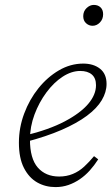

<svg xmlns="http://www.w3.org/2000/svg" viewBox="-20 -749 457 782"><path d="M206 13Q165 13 131.5 -6Q98 -25 77.5 -65Q57 -105 57 -168Q57 -229 78.5 -286.5Q100 -344 136.5 -389.5Q173 -435 220 -462.5Q267 -490 319 -490Q361 -490 387.5 -469Q414 -448 414 -407Q414 -374 394.5 -341Q375 -308 334 -277.5Q293 -247 231 -220Q169 -193 85 -171L82 -197Q180 -221 243.5 -254.5Q307 -288 339 -325.5Q371 -363 371 -402Q371 -431 354 -445.5Q337 -460 307 -460Q271 -460 235 -436.5Q199 -413 169 -372.5Q139 -332 120.5 -282.5Q102 -233 102 -181Q102 -103 134 -66.5Q166 -30 221 -30Q251 -30 276.5 -40.5Q302 -51 323 -70.5Q344 -90 363 -113L380 -100Q364 -75 345.5 -54.5Q327 -34 305 -19Q283 -4 258.5 4.5Q234 13 206 13ZM357 -644Q342 -644 330.5 -654.5Q319 -665 319 -683Q319 -703 332.5 -716Q346 -729 362 -729Q379 -729 389.5 -719Q400 -709 400 -691Q400 -671 387 -657.5Q374 -644 357 -644Z"/></svg>

Font: Source Serif 4 18pt Light
Style: Italic
Weight: 300
Italic angle: -12°
Designer: Frank Grießhammer
Foundry: Adobe Systems Incorporated
Version: Version 4.004;hotconv 1.0.116;makeotfexe 2.5.65601